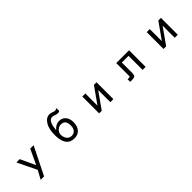

<svg xmlns="http://www.w3.org/2000/svg" viewBox="392 -2430 4216 4216"><g transform="rotate(-45 2500.0 -321.5)"><path d="M498 -176.8 662.1 -526.4H767.6L446.3 120.1H339.8L449.2 -79.1L232.4 -526.4H335Z M1697.3 -749V-659.2Q1667 -644.5 1644.5 -644.5Q1611.3 -644.5 1568.4 -660.2Q1516.6 -678.7 1495.1 -678.7Q1371.1 -678.7 1351.6 -409.2Q1432.6 -508.8 1539.1 -508.8Q1633.8 -508.8 1691.4 -440.4Q1747.1 -374 1747.1 -261.7Q1747.1 -126 1666 -50.8Q1607.4 2.9 1511.7 2.9Q1252.9 2.9 1252.9 -353.5Q1252.9 -540 1318.4 -648.4Q1387.7 -762.7 1496.1 -762.7Q1528.3 -762.7 1569.3 -747.1Q1617.2 -728.5 1634.8 -728.5Q1666 -728.5 1697.3 -749ZM1513.7 -426.8Q1452.1 -426.8 1406.2 -384.8Q1350.6 -335 1350.6 -264.6Q1350.6 -196.3 1387.7 -140.6Q1428.7 -79.1 1505.9 -79.1Q1569.3 -79.1 1612.3 -124Q1652.3 -167 1652.3 -257.8Q1652.3 -426.8 1513.7 -426.8Z M2279.3 -3.9V-526.4H2374V-150.4L2640.6 -526.4H2721.7V-3.9H2627V-379.9L2360.4 -3.9Z M3420.9 -440.4V-109.4Q3419.9 -51.8 3397.5 -31.2Q3377 -11.7 3307.6 -10.7H3251V-90.8H3282.2Q3312.5 -91.8 3317.4 -94.7Q3326.2 -99.6 3326.2 -118.2V-518.6H3723.6V-3.9H3628.9V-440.4Z M4279.3 -3.9V-526.4H4374V-150.4L4640.6 -526.4H4721.7V-3.9H4627V-379.9L4360.4 -3.9Z"/></g></svg>

Font: MotoyaLCedar
Style: W3 mono
Weight: 400
Version: Version 1.01